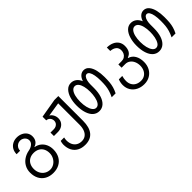

<svg xmlns="http://www.w3.org/2000/svg" viewBox="140 -1533 2720 2720"><g transform="rotate(-45 1500.0 -173.0)"><path d="M71.5 -65Q71.5 -126 98.5 -175.2Q125.5 -224.5 172.8 -256.2Q220 -288 279.5 -299Q327 -307.5 358 -333.5Q389 -359.5 389 -398Q389 -422.5 375.5 -443Q362 -463.5 339.8 -475.2Q317.5 -487 292.5 -487Q266.5 -487 243 -474.2Q219.5 -461.5 205.2 -438Q191 -414.5 191 -385H121.5Q121.5 -434.5 143.2 -472.5Q165 -510.5 203.5 -531.2Q242 -552 290.5 -552Q337.5 -552 376.5 -533.2Q415.5 -514.5 438 -481Q460.5 -447.5 460.5 -405Q460.5 -357.5 438.2 -325.8Q416 -294 373.5 -280V-276Q423.5 -268 461 -238.5Q498.5 -209 518.5 -164Q538.5 -119 538.5 -65Q538.5 7 509.5 60.5Q480.5 114 427.5 143Q374.5 172 304.5 172Q234 172 181.2 143Q128.5 114 100 60.5Q71.5 7 71.5 -65ZM464.5 -65Q464.5 -115 445 -151.8Q425.5 -188.5 389.2 -208.2Q353 -228 304.5 -228Q255.5 -228 219.5 -207.5Q183.5 -187 164.5 -150.2Q145.5 -113.5 145.5 -65Q145.5 -16 166.2 23.2Q187 62.5 223.5 84.8Q260 107 305.5 107Q348 107 384.8 83.2Q421.5 59.5 443 19.8Q464.5 -20 464.5 -65Z M685.5 -13Q685.5 -42.5 696.5 -77H765.5Q762.5 -65 760.5 -50Q758.5 -35 758.5 -24.5Q758.5 25 776.5 61.8Q794.5 98.5 828 118.5Q861.5 138.5 906.5 138.5Q951 138.5 982.8 115.5Q1014.5 92.5 1031 50Q1047.5 7.5 1047.5 -50.5V-478.5L836 -445Q865.5 -428.5 883 -396Q900.5 -363.5 900.5 -327Q900.5 -287.5 881.8 -257.2Q863 -227 830 -210.2Q797 -193.5 755.5 -193.5H677.5V-262.5H743.5Q769.5 -262.5 790.2 -273Q811 -283.5 822.8 -302Q834.5 -320.5 834.5 -344Q834.5 -365 825.5 -383.5Q816.5 -402 799 -414.2Q781.5 -426.5 757.5 -427.5V-501L1042.5 -550H1122V-54.5Q1122 75 1067.2 142.5Q1012.5 210 906.5 210Q837 210 787.2 182.8Q737.5 155.5 711.5 105.2Q685.5 55 685.5 -13Z M1209.5 -272.5Q1209.5 -347 1228.8 -412Q1248 -477 1286.2 -516.8Q1324.5 -556.5 1379 -556.5Q1423.5 -556.5 1459.2 -531Q1495 -505.5 1517 -453Q1534.5 -504.5 1564.5 -530.5Q1594.5 -556.5 1633 -556.5Q1682.5 -556.5 1714.8 -517Q1747 -477.5 1761.8 -414.2Q1776.5 -351 1776.5 -278Q1776.5 -216 1772.8 -173.5Q1769 -131 1757.5 -89.8Q1746 -48.5 1723 -3H1644.5Q1668.5 -52 1681 -94.5Q1693.5 -137 1697.8 -179Q1702 -221 1702 -278Q1702 -340.5 1693.2 -387.8Q1684.5 -435 1667.8 -461Q1651 -487 1627.5 -487Q1607 -487 1591.5 -467.8Q1576 -448.5 1568 -415.5Q1560 -382.5 1560 -342V-272.5Q1560 -184.5 1538.8 -120Q1517.5 -55.5 1478 -21Q1438.5 13.5 1384.5 13.5Q1330.5 13.5 1291 -21.2Q1251.5 -56 1230.5 -120.5Q1209.5 -185 1209.5 -272.5ZM1485 -272.5Q1485 -334.5 1473 -382.8Q1461 -431 1438.2 -458Q1415.5 -485 1384.5 -485Q1353.5 -485 1330.8 -457.8Q1308 -430.5 1296 -382.2Q1284 -334 1284 -272.5Q1284 -211.5 1296.2 -161.2Q1308.5 -111 1331.5 -81.2Q1354.5 -51.5 1385 -51.5Q1420 -51.5 1442.5 -85Q1465 -118.5 1475 -169Q1485 -219.5 1485 -272.5Z M1877 -15Q1877 -62 1895.5 -111H1964Q1957 -85 1954 -65.5Q1951 -46 1951 -24Q1951 22.5 1970.2 56.5Q1989.5 90.5 2024.2 108.5Q2059 126.5 2105 126.5Q2149 126.5 2181.2 105.2Q2213.5 84 2230.8 47.2Q2248 10.5 2248 -34.5Q2248 -79 2231.5 -117Q2215 -155 2184 -177.5Q2153 -200 2112.5 -200H2040V-265H2105.5Q2138 -265 2162.5 -280.2Q2187 -295.5 2199.8 -321Q2212.5 -346.5 2212.5 -377.5Q2212.5 -424.5 2180.8 -451Q2149 -477.5 2094 -481.5V-550Q2153.5 -549.5 2198.2 -529.2Q2243 -509 2267.5 -471.8Q2292 -434.5 2292 -384.5Q2292 -327.5 2270.8 -290.8Q2249.5 -254 2203 -238.5V-231.5Q2260.5 -215 2291.8 -162.2Q2323 -109.5 2323 -32.5Q2323 32.5 2295.5 84Q2268 135.5 2218.2 164.8Q2168.5 194 2104.5 194Q2039 194 1987.2 167.8Q1935.5 141.5 1906.2 94Q1877 46.5 1877 -15Z M2409.5 -272.5Q2409.5 -347 2428.8 -412Q2448 -477 2486.2 -516.8Q2524.5 -556.5 2579 -556.5Q2623.5 -556.5 2659.2 -531Q2695 -505.5 2717 -453Q2734.5 -504.5 2764.5 -530.5Q2794.5 -556.5 2833 -556.5Q2882.5 -556.5 2914.8 -517Q2947 -477.5 2961.8 -414.2Q2976.5 -351 2976.5 -278Q2976.5 -216 2972.8 -173.5Q2969 -131 2957.5 -89.8Q2946 -48.5 2923 -3H2844.5Q2868.5 -52 2881 -94.5Q2893.5 -137 2897.8 -179Q2902 -221 2902 -278Q2902 -340.5 2893.2 -387.8Q2884.5 -435 2867.8 -461Q2851 -487 2827.5 -487Q2807 -487 2791.5 -467.8Q2776 -448.5 2768 -415.5Q2760 -382.5 2760 -342V-272.5Q2760 -184.5 2738.8 -120Q2717.5 -55.5 2678 -21Q2638.5 13.5 2584.5 13.5Q2530.5 13.5 2491 -21.2Q2451.5 -56 2430.5 -120.5Q2409.5 -185 2409.5 -272.5ZM2685 -272.5Q2685 -334.5 2673 -382.8Q2661 -431 2638.2 -458Q2615.5 -485 2584.5 -485Q2553.5 -485 2530.8 -457.8Q2508 -430.5 2496 -382.2Q2484 -334 2484 -272.5Q2484 -211.5 2496.2 -161.2Q2508.5 -111 2531.5 -81.2Q2554.5 -51.5 2585 -51.5Q2620 -51.5 2642.5 -85Q2665 -118.5 2675 -169Q2685 -219.5 2685 -272.5Z"/></g></svg>

Font: JuliaMono Light
Style: Regular
Weight: 300
Monospace: yes
Designer: cormullion
Foundry: corm
Version: Version 0.054; ttfautohint (v1.8.4)